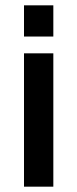

<svg xmlns="http://www.w3.org/2000/svg" viewBox="-20 -700 290 720"><path d="M70 0V-500H180V0ZM70 -563V-680H180V-563Z"/></svg>

Font: Cuprum SemiBold
Style: Regular
Weight: 600
Designer: Jovanny Lemonad
Foundry: Jovanny Lemonad
Version: Version 3.000